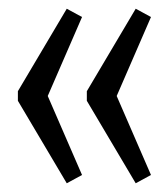

<svg xmlns="http://www.w3.org/2000/svg" viewBox="-20 -540 377 440"><path d="M133 -520 168 -501 79 -296V-344L168 -139L133 -120L21 -309V-331ZM291 -520 326 -501 237 -296V-344L326 -139L291 -120L179 -309V-331Z"/></svg>

Font: Pathway Extreme Condensed Light
Style: Regular
Weight: 300
Width: 3
Version: Version 1.001;gftools[0.9.26]